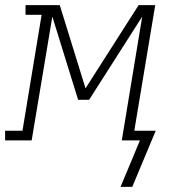

<svg xmlns="http://www.w3.org/2000/svg" viewBox="-57 -550 677 752"><path d="M461 182H415Q434 137 453 91.5Q472 46 491 0H420L500 -485L292 -159H249L148 -485L67 0H-37V-38H31L106 -492H43V-530H177L278 -204L486 -530H551L469 -38H553Z"/></svg>

Font: Iosevka Curly Slab XLtEx
Style: Italic
Weight: 200
Width: 7
Italic angle: -9°
Monospace: yes
Designer: Belleve Invis
Foundry: Belleve Invis
Version: Version 11.1.0; ttfautohint (v1.8.3)